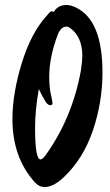

<svg xmlns="http://www.w3.org/2000/svg" viewBox="-20 -793 442 772"><path d="M237 -81Q195 -41 160 -41Q137 -41 120 -60Q30 -160 30 -314Q30 -417 67.5 -539Q105 -661 168 -730Q182 -748 189 -748Q190 -748 196 -745Q213 -773 247 -773Q265 -773 287 -762Q392 -710 392 -502Q392 -382 353.5 -268.5Q315 -155 237 -81ZM261 -681Q254 -686 247 -686Q225 -686 212 -653Q178 -563 178 -484Q178 -442 184.5 -414Q191 -386 191 -378Q191 -370 183 -370Q172 -370 163.5 -384Q155 -398 151 -405.5Q147 -413 142 -423L136 -435Q121 -348 121 -278Q121 -152 143 -152Q150 -152 162 -167Q270 -317 305 -508Q311 -548 311 -568Q311 -646 261 -681Z"/></svg>

Font: Zhi Mang Xing
Style: Regular
Weight: 400
Designer: ZhongQi
Foundry: ZhongQi
Version: Version 2.001